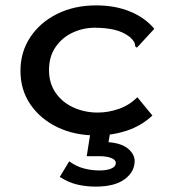

<svg xmlns="http://www.w3.org/2000/svg" viewBox="-20 -492 640 713"><path d="M338 11Q257 11 193.5 -19.5Q130 -50 93 -104Q56 -158 56 -229Q56 -299 92.5 -354Q129 -409 192.5 -440.5Q256 -472 337 -472Q408 -472 463.5 -449Q519 -426 553 -385L495 -322L488 -315L482 -320Q482 -329 478.5 -335.5Q475 -342 463 -354Q437 -374 404.5 -381.5Q372 -389 332 -389Q289 -389 250 -371Q211 -353 186.5 -317.5Q162 -282 162 -232Q162 -183 186.5 -147.5Q211 -112 252.5 -93Q294 -74 343 -74Q382 -74 421 -87.5Q460 -101 490 -131L546 -63Q504 -24 450 -6.5Q396 11 338 11ZM335 201Q300 201 267.5 193.5Q235 186 202 165L237 107Q263 126 291.5 133.5Q320 141 350 141Q376 141 393 134Q410 127 410 113Q410 101 392.5 94.5Q375 88 349 88H302L316 0H389L383 36Q432 40 456 60.5Q480 81 480 106Q480 146 443 173.5Q406 201 335 201Z"/></svg>

Font: Inconsolata Expanded SemiBold
Style: Regular
Weight: 600
Width: 7
Monospace: yes
Designer: Raph Levien, Cyreal, Brenton Simpson
Foundry: Raph Levien, Cyreal, Google
Version: Version 3.001; ttfautohint (v1.8.2.53-6de2)